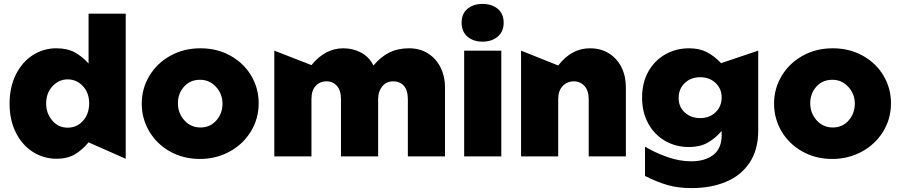

<svg xmlns="http://www.w3.org/2000/svg" viewBox="-20 -800 4606 982"><path d="M623 -730H433V-475Q401 -511 362.5 -532Q324 -553 268 -553Q203 -553 148.5 -518.5Q94 -484 61.5 -419.5Q29 -355 29 -270Q29 -185 61.5 -121Q94 -57 149 -22.5Q204 12 269 12Q324 12 362.5 -10.5Q401 -33 433 -72L623 12ZM216 -270Q216 -324 248.5 -359Q281 -394 326 -394Q372 -394 404 -359.5Q436 -325 436 -272Q436 -217 404.5 -182Q373 -147 326 -147Q278 -147 247 -184Q216 -221 216 -270Z M1303 -272Q1303 -349 1264.5 -413.5Q1226 -478 1158 -515.5Q1090 -553 1005 -553Q920 -553 851.5 -515Q783 -477 744 -412Q705 -347 705 -270Q705 -193 743.5 -128Q782 -63 850 -25Q918 13 1003 13Q1084 13 1153 -24Q1222 -61 1262.5 -126.5Q1303 -192 1303 -272ZM1118 -270Q1118 -220 1086.5 -184Q1055 -148 1005 -148Q956 -148 923 -184.5Q890 -221 890 -272Q890 -322 921.5 -357Q953 -392 1003 -392Q1052 -392 1085 -355.5Q1118 -319 1118 -270Z M2256 0V-355Q2256 -409 2233.5 -454.5Q2211 -500 2169.5 -526.5Q2128 -553 2072 -553Q2014 -553 1970.5 -531Q1927 -509 1890 -465Q1869 -508 1827.5 -530.5Q1786 -553 1736 -553Q1643 -553 1573 -467L1383 -541V0H1573V-294Q1573 -337 1594.5 -360.5Q1616 -384 1650 -384Q1683 -384 1703.5 -360.5Q1724 -337 1724 -294V0H1914V-294Q1914 -331 1934.5 -357.5Q1955 -384 1992 -384Q2025 -384 2045.5 -361Q2066 -338 2066 -294V0Z M2544 -541H2354V0H2544ZM2341 -684Q2341 -638 2371 -612.5Q2401 -587 2448 -587Q2495 -587 2525.5 -612.5Q2556 -638 2556 -684Q2556 -730 2525.5 -755Q2495 -780 2448 -780Q2401 -780 2371 -755Q2341 -730 2341 -684Z M2997 -553Q2903 -553 2835 -465L2645 -541V0H2835V-293Q2835 -336 2858 -360Q2881 -384 2915 -384Q2948 -384 2969.5 -360Q2991 -336 2991 -293V0H3181V-354Q3181 -411 3158.5 -456Q3136 -501 3094.5 -527Q3053 -553 2997 -553Z M3451 -299Q3451 -345 3482 -375Q3513 -405 3561 -405Q3609 -405 3640 -375.5Q3671 -346 3671 -302Q3671 -256 3640 -226Q3609 -196 3561 -196Q3514 -196 3482.5 -224.5Q3451 -253 3451 -299ZM3515 25Q3455 25 3391.5 2.5Q3328 -20 3279 -50V100Q3343 132 3396 147Q3449 162 3517 162Q3617 162 3694 129.5Q3771 97 3814.5 31Q3858 -35 3858 -131V-541L3668 -477Q3633 -514 3595 -533.5Q3557 -553 3504 -553Q3438 -553 3383 -522Q3328 -491 3296 -434Q3264 -377 3264 -301Q3264 -225 3296 -167.5Q3328 -110 3382.5 -79Q3437 -48 3503 -48Q3559 -48 3598 -69.5Q3637 -91 3671 -130V-109Q3671 -41 3628.5 -8Q3586 25 3515 25Z M4537 -272Q4537 -349 4498.5 -413.5Q4460 -478 4392 -515.5Q4324 -553 4239 -553Q4154 -553 4085.5 -515Q4017 -477 3978 -412Q3939 -347 3939 -270Q3939 -193 3977.5 -128Q4016 -63 4084 -25Q4152 13 4237 13Q4318 13 4387 -24Q4456 -61 4496.5 -126.5Q4537 -192 4537 -272ZM4352 -270Q4352 -220 4320.5 -184Q4289 -148 4239 -148Q4190 -148 4157 -184.5Q4124 -221 4124 -272Q4124 -322 4155.5 -357Q4187 -392 4237 -392Q4286 -392 4319 -355.5Q4352 -319 4352 -270Z"/></svg>

Font: Geom Black
Style: Bold
Weight: 900
Version: Version 1.102